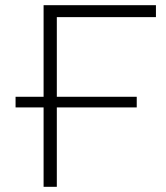

<svg xmlns="http://www.w3.org/2000/svg" viewBox="-20 -720 640 740"><path d="M40 -306H148V0H199V-306H507V-347H199V-654H581V-700H148V-347H40Z"/></svg>

Font: Chess Sans Light
Style: Regular
Weight: 300
Designer: Wolf Bōese
Foundry: Wolf Bōese
Version: Version 7.223;Glyphs 3.3 (3306)